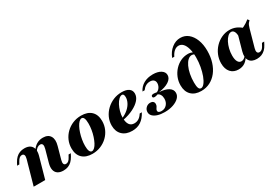

<svg xmlns="http://www.w3.org/2000/svg" viewBox="22 -1398 3088 2177"><g transform="rotate(-30 1566.0 -310.0)"><path d="M431.5 11.3Q386.3 11.3 358.5 -7.3Q330.6 -25.8 322.6 -60.9Q314.5 -96 328.2 -146L372.6 -305.6Q382.3 -341.1 375.4 -359.3Q368.5 -377.4 346 -377.4Q325.8 -377.4 308.1 -364.9Q290.3 -352.4 275.8 -327.4L263.7 -340.3Q290.3 -384.7 327.4 -407.3Q364.5 -429.8 411.3 -429.8Q479 -429.8 506 -385.1Q533.1 -340.3 511.3 -263.7L467.7 -106.5Q458.9 -75 465.3 -57.7Q471.8 -40.3 493.5 -40.3Q511.3 -40.3 526.6 -52.8Q541.9 -65.3 555.6 -91.9L570.2 -118.5H599.2L581.5 -84.7Q563.7 -52.4 541.5 -31Q519.4 -9.7 492.3 0.8Q465.3 11.3 431.5 11.3ZM45.2 0 133.1 -312.1Q141.9 -344.4 135.1 -361.3Q128.2 -378.2 106.5 -378.2Q89.5 -378.2 74.6 -365.7Q59.7 -353.2 45.2 -326.6L30.6 -300H1.6L19.4 -333.9Q37.1 -366.1 59.3 -387.5Q81.5 -408.9 108.9 -419.4Q136.3 -429.8 169.4 -429.8Q215.3 -429.8 242.7 -410.9Q270.2 -391.9 278.2 -356.9Q286.3 -321.8 272.6 -272.6L196 0Z M811.3 11.3Q726.6 11.3 679.8 -33.5Q633.1 -78.2 633.1 -159.7Q633.1 -216.1 654.4 -264.9Q675.8 -313.7 714.1 -350.8Q752.4 -387.9 802.8 -408.9Q853.2 -429.8 911.3 -429.8Q996.8 -429.8 1043.5 -385.1Q1090.3 -340.3 1090.3 -258.1Q1090.3 -202.4 1069 -153.6Q1047.6 -104.8 1009.3 -67.7Q971 -30.6 920.2 -9.7Q869.4 11.3 811.3 11.3ZM820.2 -17.7Q837.1 -17.7 854.8 -34.7Q872.6 -51.6 887.9 -81Q903.2 -110.5 915.7 -148.4Q928.2 -186.3 935.1 -227.8Q941.9 -269.4 941.9 -309.7Q941.9 -354.8 932.3 -377.8Q922.6 -400.8 903.2 -400.8Q886.3 -400.8 868.5 -383.5Q850.8 -366.1 835.1 -336.7Q819.4 -307.3 807.3 -269.4Q795.2 -231.5 787.9 -189.9Q780.6 -148.4 780.6 -108.1Q780.6 -63.7 790.7 -40.7Q800.8 -17.7 820.2 -17.7Z M1332.3 11.3Q1250.8 11.3 1204 -33.9Q1157.3 -79 1157.3 -157.3Q1157.3 -212.9 1179.8 -262.1Q1202.4 -311.3 1242.3 -349.2Q1282.3 -387.1 1333.5 -408.5Q1384.7 -429.8 1442.7 -429.8Q1503.2 -429.8 1535.5 -406.9Q1567.7 -383.9 1567.7 -341.9Q1567.7 -299.2 1535.1 -261.3Q1502.4 -223.4 1443.5 -193.5Q1384.7 -163.7 1305.6 -147.6V-171.8Q1354 -192.7 1387.9 -223Q1421.8 -253.2 1439.5 -288.3Q1457.3 -323.4 1457.3 -357.3Q1457.3 -379.8 1450.8 -390.7Q1444.4 -401.6 1432.3 -401.6Q1411.3 -401.6 1389.5 -381Q1367.7 -360.5 1350 -326.6Q1332.3 -292.7 1321 -252Q1309.7 -211.3 1309.7 -171.8Q1309.7 -112.1 1331 -81.5Q1352.4 -50.8 1394.4 -50.8Q1427.4 -50.8 1453.6 -67.3Q1479.8 -83.9 1500.8 -117.7H1529Q1495.2 -53.2 1447.2 -21Q1399.2 11.3 1332.3 11.3Z M1757.3 11.3Q1704.8 11.3 1666.1 -0.8Q1627.4 -12.9 1606 -34.7Q1584.7 -56.5 1584.7 -85.5Q1584.7 -118.5 1608.1 -141.5Q1631.5 -164.5 1664.5 -164.5Q1687.1 -164.5 1700.4 -153.2Q1713.7 -141.9 1713.7 -121Q1713.7 -104 1706.9 -91.9Q1700 -79.8 1692.7 -69Q1685.5 -58.1 1685.5 -45.2Q1685.5 -32.3 1697.2 -25Q1708.9 -17.7 1730.6 -17.7Q1773.4 -17.7 1800.8 -48Q1828.2 -78.2 1828.2 -124.2Q1828.2 -154.8 1816.1 -176.2Q1804 -197.6 1783.1 -204Q1771.8 -199.2 1761.7 -196.8Q1751.6 -194.4 1741.9 -194.4Q1717.7 -194.4 1717.7 -212.9Q1717.7 -233.9 1750 -233.9Q1758.1 -233.9 1766.5 -232.7Q1775 -231.5 1788.7 -229Q1805.6 -234.7 1818.5 -248Q1831.5 -261.3 1839.1 -279.4Q1846.8 -297.6 1846.8 -316.1Q1846.8 -343.5 1829.8 -358.9Q1812.9 -374.2 1781.5 -374.2Q1751.6 -374.2 1726.2 -359.7Q1700.8 -345.2 1681.5 -317.7H1653.2Q1679 -371 1729.8 -399.6Q1780.6 -428.2 1850 -428.2Q1914.5 -428.2 1954 -403.2Q1993.5 -378.2 1993.5 -337.9Q1993.5 -292.7 1944.8 -260.5Q1896 -228.2 1811.3 -217.7Q1888.7 -213.7 1931.9 -187.1Q1975 -160.5 1975 -116.1Q1975 -79.8 1946.4 -51.2Q1917.7 -22.6 1868.5 -5.6Q1819.4 11.3 1757.3 11.3Z M2236.3 11.3Q2154 11.3 2107.7 -34.3Q2061.3 -79.8 2061.3 -161.3Q2061.3 -215.3 2081 -263.7Q2100.8 -312.1 2135.5 -349.6Q2170.2 -387.1 2214.9 -408.5Q2259.7 -429.8 2310.5 -429.8Q2350 -429.8 2375 -412.1L2375.8 -385.5Q2369.4 -391.1 2360.5 -394Q2351.6 -396.8 2342.7 -396.8Q2315.3 -396.8 2291.1 -374.6Q2266.9 -352.4 2248.4 -312.9Q2229.8 -273.4 2219.8 -222.2Q2209.7 -171 2209.7 -113.7Q2209.7 -63.7 2219 -40.7Q2228.2 -17.7 2248.4 -17.7Q2271 -17.7 2293.5 -46.4Q2316.1 -75 2333.9 -122.6Q2351.6 -170.2 2362.5 -229Q2373.4 -287.9 2373.4 -349.2Q2373.4 -415.3 2360.1 -463.7Q2346.8 -512.1 2323 -537.9Q2299.2 -563.7 2265.3 -563.7Q2235.5 -563.7 2208.9 -541.9Q2182.3 -520.2 2162.9 -479H2134.7Q2161.3 -548.4 2213.3 -589.5Q2265.3 -630.6 2325.8 -630.6Q2384.7 -630.6 2428.2 -595.2Q2471.8 -559.7 2496.4 -496.8Q2521 -433.9 2521 -350.8Q2521 -271 2500 -204.4Q2479 -137.9 2441.1 -89.9Q2403.2 -41.9 2351.2 -15.3Q2299.2 11.3 2236.3 11.3Z M2725 11.3Q2659.7 11.3 2622.2 -31Q2584.7 -73.4 2584.7 -147.6Q2584.7 -204 2606 -255.2Q2627.4 -306.5 2664.9 -345.6Q2702.4 -384.7 2751.2 -407.3Q2800 -429.8 2854 -429.8Q2897.6 -429.8 2935.9 -414.1Q2974.2 -398.4 3009.7 -366.1L2910.5 -311.3Q2911.3 -353.2 2898 -377Q2884.7 -400.8 2861.3 -400.8Q2837.9 -400.8 2815.7 -380.2Q2793.5 -359.7 2775.8 -325.4Q2758.1 -291.1 2747.6 -248.4Q2737.1 -205.6 2737.1 -161.3Q2737.1 -108.9 2753.2 -81Q2769.4 -53.2 2797.6 -53.2Q2815.3 -53.2 2830.6 -62.9Q2846 -72.6 2860.5 -92.7H2873.4Q2848.4 -41.1 2811.7 -14.9Q2775 11.3 2725 11.3ZM2963.7 11.3Q2896 11.3 2868.1 -30.2Q2840.3 -71.8 2860.5 -146L2916.1 -344.4Q2972.6 -361.3 3014.1 -381.5Q3055.6 -401.6 3091.9 -432.3L3108.1 -410.5Q3096.8 -400.8 3088.7 -390.3Q3080.6 -379.8 3074.6 -366.1Q3068.5 -352.4 3062.9 -331.5L3000 -106.5Q2991.1 -75 2998 -57.7Q3004.8 -40.3 3026.6 -40.3Q3037.9 -40.3 3048.8 -46Q3059.7 -51.6 3069.4 -62.9Q3079 -74.2 3087.9 -91.9L3102.4 -118.5H3131.5L3113.7 -84.7Q3096.8 -52.4 3074.2 -31Q3051.6 -9.7 3024.6 0.8Q2997.6 11.3 2963.7 11.3Z"/></g></svg>

Font: Playfair 5pt SemiExpanded Light Black
Style: Italic
Weight: 900
Italic angle: -15.6°
Version: Version 2.001;gftools[0.9.30]